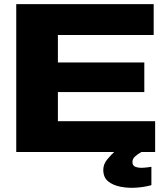

<svg xmlns="http://www.w3.org/2000/svg" viewBox="-20 -730 803 922"><path d="M58 0V-710H718V-562H258V-430H673V-288H258V-148H725V0ZM707 159Q676 168 636.5 171Q597 174 560 167Q523 160 499.5 141Q476 122 476 86Q476 58 495 35.5Q514 13 530 -2V-12L659 0Q641 10 628.5 21.5Q616 33 616 48Q616 66 631.5 71.5Q647 77 668.5 75.5Q690 74 707 71Z"/></svg>

Font: Special Gothic Expanded One
Style: Regular
Weight: 400
Designer: Alistair McCready
Foundry: Monolith
Version: Version 1.010; ttfautohint (v1.8.4.7-5d5b)